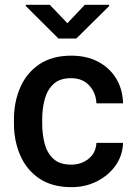

<svg xmlns="http://www.w3.org/2000/svg" viewBox="-20 -770 562 800"><path d="M276.4 -84Q319.8 -84 349.9 -109.1Q379.9 -134.3 381.8 -174.8H492.7Q491.2 -123 462.2 -81.3Q433.1 -39.6 384.8 -14.9Q336.4 9.8 277.8 9.8Q197.3 9.8 144 -26.1Q90.8 -62 64.5 -122.3Q38.1 -182.6 38.1 -255.4V-272.5Q38.1 -345.7 64.5 -406Q90.8 -466.3 144 -502.2Q197.3 -538.1 277.3 -538.1Q340.8 -538.1 388.7 -512.9Q436.5 -487.8 463.9 -443.1Q491.2 -398.4 492.7 -339.4H381.8Q379.9 -382.8 352.1 -413.6Q324.2 -444.3 275.9 -444.3Q228.5 -444.3 202.4 -419.4Q176.3 -394.5 166 -355.2Q155.8 -315.9 155.8 -272.5V-255.4Q155.8 -211.9 165.8 -172.6Q175.8 -133.3 202.1 -108.6Q228.5 -84 276.4 -84ZM187.5 -750 260.7 -673.3 333.5 -750H434.6V-744.6L297.9 -609.4H223.6L87.4 -745.1V-750Z"/></svg>

Font: Vazirmatn RD UI Medium
Style: Regular
Weight: 500
Designer: Saber Rastikerdar
Foundry: Saber Rastikerdar
Version: Version 33.003